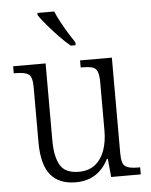

<svg xmlns="http://www.w3.org/2000/svg" viewBox="-54 -811 679 866"><g transform="rotate(-5 285.0 -378.0)"><path d="M254 10Q179 10 140.5 -36.5Q102 -83 102 -185V-434Q102 -481 85 -492.5Q68 -504 28 -504H18V-536H165V-186Q165 -115 187.5 -75.5Q210 -36 272 -36Q317 -36 346 -59Q375 -82 389 -121.5Q403 -161 403 -210V-428Q403 -463 396 -479Q389 -495 372.5 -499.5Q356 -504 329 -504H321V-536H465V-103Q465 -55 482 -43.5Q499 -32 537 -32H549V0H415L407 -83H403Q356 10 254 10ZM285 -606Q263 -624 235.5 -652.5Q208 -681 183.5 -710Q159 -739 148 -756V-766H224Q233 -744 247.5 -717Q262 -690 278 -664Q294 -638 307 -619V-606Z"/></g></svg>

Font: Noto Serif Hebrew SemiCondensed Light
Style: Regular
Weight: 300
Width: 4
Designer: Monotype Design Team
Foundry: Monotype Imaging Inc.
Version: Version 2.004; ttfautohint (v1.8.4.7-5d5b)